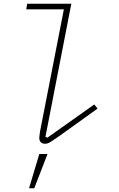

<svg xmlns="http://www.w3.org/2000/svg" viewBox="-20 -760 640 1031"><path d="M222 12Q207 12 199 3.5Q191 -5 191 -19Q191 -24 192 -32Q193 -40 195 -54L323 -710H121L126 -740H363L224 -25L235 -21L486 -199L504 -177L295 -27Q266 -7 251 2.5Q236 12 222 12ZM191 67H235L164 251H136Z"/></svg>

Font: IBM Plex Mono ExtraLight
Style: Italic
Weight: 200
Italic angle: -9°
Monospace: yes
Designer: Mike Abbink, Paul van der Laan, Pieter van Rosmalen
Foundry: Bold Monday
Version: Version 2.3